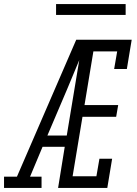

<svg xmlns="http://www.w3.org/2000/svg" viewBox="-60 -932 680 952"><path d="M-40 0V-56H24L318 -735H593L569 -590H506L521 -677H403L359 -411H526L516 -353H349L300 -58H418L433 -145H496L472 0H228L261 -204H151L89 -56H146V0ZM175 -260H271L333 -634Q318 -598 303 -562Q288 -526 273 -490ZM563 -858H218V-912H563Z"/></svg>

Font: Iosevka HT Light Extended
Style: Italic
Weight: 300
Width: 7
Italic angle: -9°
Monospace: yes
Designer: Belleve Invis
Foundry: Belleve Invis
Version: Version 32.3.0; ttfautohint (v1.8.4)